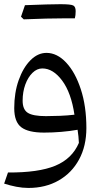

<svg xmlns="http://www.w3.org/2000/svg" viewBox="-20 -635 503 928"><path d="M117.2 273.4Q88.9 273.4 58.8 267.6Q28.8 261.7 0 252.4L18.6 198.7Q166 199.7 247.3 166Q328.6 132.3 361.3 55.7Q360.8 38.6 359.1 24.2Q357.4 9.8 355 -7.8Q316.9 -1 275.4 2.4Q233.9 5.9 192.9 5.9Q116.7 5.9 82.8 -20Q48.8 -45.9 48.8 -112.3Q48.8 -187 70.3 -247.6Q91.8 -308.1 127.2 -343.8Q162.6 -379.4 204.6 -379.4Q255.9 -379.4 299.8 -332.5Q343.8 -285.6 370.6 -203.6Q397.5 -121.6 397.5 -16.1Q397.5 70.8 362.1 136Q326.7 201.2 263.4 237.3Q200.2 273.4 117.2 273.4ZM339.8 -80.6Q324.2 -186.5 280.5 -245.4Q236.8 -304.2 184.6 -304.2Q158.7 -304.2 137 -283Q115.2 -261.7 102.3 -226.3Q89.4 -190.9 89.4 -148.4Q89.4 -105.5 114.5 -89.6Q139.6 -73.7 202.1 -73.7Q233.9 -73.7 270.3 -75.2Q306.6 -76.7 339.8 -80.6ZM291.5 -546.4Q211.9 -546.4 94.7 -541.5L81.5 -554.2Q93.3 -589.4 100.6 -609.9Q221.2 -614.7 272 -614.7Q322.8 -614.7 334.2 -608.4Q345.7 -602.1 345.7 -581.3Q345.7 -560.5 341.8 -546.4Z"/></svg>

Font: Pinar-FD Regular
Style: FD-Regular
Weight: 400
Designer: Amin Abedi
Version: Version 3.000